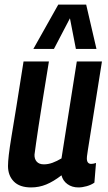

<svg xmlns="http://www.w3.org/2000/svg" viewBox="-20 -810 472 840"><path d="M116 10Q66 10 40.5 -16Q15 -42 15 -84Q15 -102 18.5 -132.5Q22 -163 30.5 -214.5Q39 -266 52 -345.5Q65 -425 83 -541H194Q177 -437 166 -368.5Q155 -300 148.5 -256.5Q142 -213 138 -185Q134 -157 131 -134Q130 -115 140.5 -103Q151 -91 172 -91Q191 -91 210 -98Q229 -105 249 -117L316 -541H426Q407 -420 394.5 -342.5Q382 -265 375 -220Q368 -175 364.5 -154Q361 -133 360.5 -126Q360 -119 360 -117Q360 -93 379 -93Q388 -93 400 -97L393 -11Q379 -1 359.5 4.5Q340 10 323 10Q295 10 275 -4.5Q255 -19 249 -43Q214 -16 182.5 -3Q151 10 116 10ZM126 -596 235 -790H357L402 -596H312L286 -730L216 -596Z"/></svg>

Font: Georama SemiCondensed SemiBold
Style: Italic
Weight: 600
Width: 4
Italic angle: -9°
Designer: Jean-Baptiste Levee
Foundry: Production Type
Version: Version 1.000